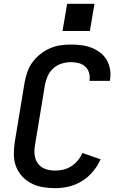

<svg xmlns="http://www.w3.org/2000/svg" viewBox="-20 -976 640 1004"><path d="M268 8Q235 8 203.5 2.5Q172 -3 144.5 -17Q117 -31 96 -53.5Q75 -76 64 -105Q53 -134 52.5 -166.5Q52 -199 57 -232L109 -547Q114 -574 123.5 -601Q133 -628 150.5 -651.5Q168 -675 191.5 -693.5Q215 -712 241.5 -723.5Q268 -735 295.5 -739Q323 -743 351 -743Q379 -743 406.5 -739.5Q434 -736 458.5 -726.5Q483 -717 504 -701Q525 -685 538 -662.5Q551 -640 555.5 -612.5Q560 -585 555 -557Q555 -556 554.5 -555Q554 -554 554 -553H447Q447 -554 447.5 -554.5Q448 -555 448 -555Q451 -576 445.5 -595.5Q440 -615 425.5 -628Q411 -641 391 -646Q371 -651 351 -651Q327 -651 302.5 -643.5Q278 -636 259 -619Q240 -602 229.5 -578.5Q219 -555 215 -532L163 -217Q160 -200 160 -182.5Q160 -165 164.5 -149Q169 -133 179 -120Q189 -107 203 -99Q217 -91 234 -87.5Q251 -84 268 -84Q290 -84 311.5 -89Q333 -94 352.5 -106.5Q372 -119 387 -137Q402 -155 411 -176L506 -143Q491 -109 466 -79Q441 -49 408.5 -29Q376 -9 340 -0.5Q304 8 268 8ZM307 -814 331 -956H474L450 -814Z"/></svg>

Font: Iosevka SS04 Semibold Extended
Style: Italic
Weight: 600
Width: 7
Italic angle: -9°
Monospace: yes
Designer: Belleve Invis
Foundry: Belleve Invis
Version: Version 19.0.0; ttfautohint (v1.8.4)